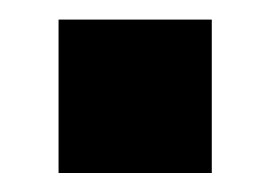

<svg xmlns="http://www.w3.org/2000/svg" viewBox="-20 -185 282 200"><path d="M200.6 -4.8V-164.6H41V-4.8Z"/></svg>

Font: Diatome
Style: Bold
Weight: 700
Designer: 15.100.17
Foundry: 15.100.17
Version: Version 1.004;Fontself Maker 3.5.8